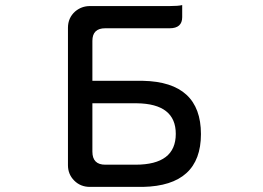

<svg xmlns="http://www.w3.org/2000/svg" viewBox="-20 -732 1040 760"><path d="M345.7 -412.1H545.9Q775.4 -407.2 775.4 -201.2Q775.4 2.9 545.9 7.8H335.9Q298.8 7.8 273.9 -17.1Q249 -42 249 -78.1V-622.1Q249 -661.1 277.3 -686.5Q302.7 -708 335.9 -708H651.4Q685.5 -708 701.2 -711.9Q701.2 -708 701.2 -664.1Q701.2 -620.1 651.4 -620.1H396.5Q345.7 -620.1 345.7 -570.3V-412.1ZM345.7 -323.2V-131.8Q345.7 -80.1 396.5 -80.1H516.6Q675.8 -80.1 675.8 -202.1Q675.8 -321.3 521.5 -323.2H345.7Z"/></svg>

Font: YuPearl-Regular
Style: Regular
Weight: 400
Designer: Max Yao
Foundry: Max-Everyday
Version: Version 1.011; ttfautohint (v1.8.3)